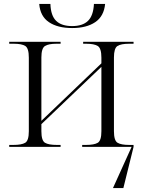

<svg xmlns="http://www.w3.org/2000/svg" viewBox="-20 -749 728 979"><path d="M348 -606Q274 -606 229.5 -636Q185 -666 180 -729H237Q239 -669 266.5 -642.5Q294 -616 348 -616Q401 -616 428.5 -642.5Q456 -669 459 -729H516Q510 -666 465.5 -636Q421 -606 348 -606ZM27 0V-10H48Q90 -10 108.5 -21Q127 -32 127 -80V-455Q127 -503 109 -514.5Q91 -526 50 -526H27V-536H289V-526H268Q228 -526 209.5 -514.5Q191 -503 191 -456V-133L497 -426V-455Q497 -503 478.5 -514.5Q460 -526 419 -526H404V-536H661V-526H639Q597 -526 579 -514.5Q561 -503 561 -456V-80Q561 -32 579.5 -21Q598 -10 639 -10H661V0L609 210H556L651 0H399V-10H418Q460 -10 478.5 -21Q497 -32 497 -80V-408L191 -116V-80Q191 -32 209.5 -21Q228 -10 270 -10H289V0Z"/></svg>

Font: Noto Serif Display Light
Style: Regular
Weight: 300
Designer: Monotype Design Team
Foundry: Monotype Imaging Inc.
Version: Version 2.009